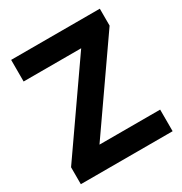

<svg xmlns="http://www.w3.org/2000/svg" viewBox="-167 -838 913 962"><g transform="rotate(-30 289.5 -357.0)"><path d="M555 0H24V-98L366 -589H33V-714H546V-616L204 -125H555Z"/></g></svg>

Font: Noto Sans Sinhala
Style: Regular
Weight: 400
Designer: Jelle Bosma - Monotype Design Team
Foundry: Monotype Imaging Inc.
Version: Version 2.006